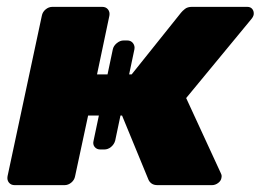

<svg xmlns="http://www.w3.org/2000/svg" viewBox="-20 -540 760 560"><path d="M23 0Q12 0 6 -7.5Q0 -15 2 -26L102 -494Q104 -505 113 -512.5Q122 -520 133 -520H278Q289 -520 295 -512.5Q301 -505 299 -494L263 -323H364L508 -503Q512 -508 519.5 -514Q527 -520 540 -520H701Q711 -520 716 -513.5Q721 -507 720 -498Q719 -491 712 -483L523 -254L624 -35Q625 -33 626 -30Q627 -27 626 -22Q625 -13 616.5 -6.5Q608 0 598 0H440Q429 0 422.5 -4.5Q416 -9 413 -16L336 -203H237L199 -26Q197 -15 188 -7.5Q179 0 168 0ZM273 -104Q262 -104 256 -111.5Q250 -119 253 -130L309 -396Q311 -406 320.5 -414Q330 -422 341 -422H351Q362 -422 368 -414Q374 -406 372 -396L316 -130Q313 -119 304 -111.5Q295 -104 284 -104Z"/></svg>

Font: Rubik Light ExtraBold
Style: Italic
Weight: 800
Italic angle: -12°
Version: Version 2.104